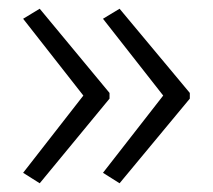

<svg xmlns="http://www.w3.org/2000/svg" viewBox="-20 -492 487 440"><path d="M415 -266 254 -72 216 -96 354 -273 216 -449 254 -472 415 -279ZM231 -266 71 -72 33 -96 171 -273 33 -449 71 -472 231 -279Z"/></svg>

Font: Noto Sans Lao Looped Light
Style: Regular
Weight: 300
Designer: Mark Frömberg, Ben Mitchell
Foundry: The Fontpad Ltd
Version: Version 1.002; ttfautohint (v1.8.4.7-5d5b)